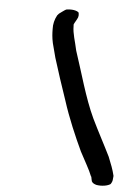

<svg xmlns="http://www.w3.org/2000/svg" viewBox="-53 -720 567 811"><g transform="rotate(5 231.0 -315.0)"><path d="M145 -592C145 -573 146 -555 151 -532L167 -471C184 -416 204 -355 225 -294C248 -222 280 -148 309 -86C329 -47 349 -15 361 16L362 15V16C364 24 364 29 365 31L366 32L365 33C366 34 367 44 387 49C410 53 435 48 446 40C451 33 454 25 454 17L455 7V4C448 -25 441 -41 428 -74C404 -123 375 -176 349 -230C310 -313 282 -420 252 -509C244 -548 232 -578 232 -611V-612C231 -618 232 -620 235 -625L244 -641C251 -652 250 -663 248 -670C240 -678 219 -682 195 -678C190 -676 166 -658 166 -658L159 -650C149 -632 144 -611 145 -592Z"/></g></svg>

Font: Stray Cat
Style: BlkObl
Weight: 900
Version: Version 1.0